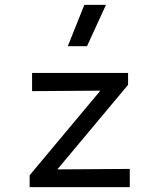

<svg xmlns="http://www.w3.org/2000/svg" viewBox="-20 -770 650 790"><path d="M327 -750 259 -580H338L416 -750ZM102 0H514V-75L216 -73L507 -421V-470H112V-395L393 -397L102 -49Z"/></svg>

Font: Necto Mono
Style: Regular
Weight: 400
Designer: Marco Condello
Foundry: Collletttivo
Version: Version 1.300;Glyphs 3.2 (3217)